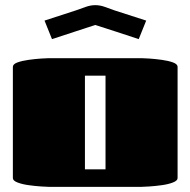

<svg xmlns="http://www.w3.org/2000/svg" viewBox="-20 -726 740 746"><path d="M530 0H170Q162 0 139.5 -1.5Q117 -3 91.5 -6.5Q66 -10 48 -17Q30 -24 30 -34V-466Q30 -477 48 -483.5Q66 -490 91.5 -493.5Q117 -497 139.5 -498.5Q162 -500 170 -500H530Q538 -500 560.5 -498.5Q583 -497 608.5 -493.5Q634 -490 652 -483.5Q670 -477 670 -466V-34Q670 -24 652 -17Q634 -10 608.5 -6.5Q583 -3 560.5 -1.5Q538 0 530 0ZM310 -68H390V-432H310ZM182 -574 153 -646 276 -686Q293 -692 312.5 -699Q332 -706 350 -706Q369 -706 388 -699Q407 -692 424 -686L548 -646L519 -574Q476 -588 434 -602Q392 -616 350 -629Z"/></svg>

Font: Gajraj One
Style: Regular
Weight: 400
Designer: Saurabh Sharma
Foundry: Saurabh Sharma
Version: Version 1.000